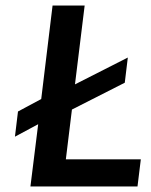

<svg xmlns="http://www.w3.org/2000/svg" viewBox="-20 -674 547 694"><path d="M218 -98 240 -278 431 -375 442 -466 251 -369 286 -654H170L129 -316L45 -271L34 -180L118 -225L90 0H477L489 -98Z"/></svg>

Font: Falling Sky
Style: Obl
Weight: 400
Designer: Paul D. Hunt
Foundry: Adobe Systems Incorporated
Version: Version 1.02